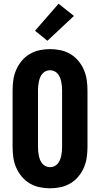

<svg xmlns="http://www.w3.org/2000/svg" viewBox="-20 -1008 540 1036"><path d="M250 8Q221 8 193 2Q165 -4 140.5 -18.5Q116 -33 97.5 -55Q79 -77 67.5 -103.5Q56 -130 52 -158Q48 -186 48 -215V-520Q48 -549 52 -577Q56 -605 67.5 -631.5Q79 -658 97.5 -680Q116 -702 140.5 -716.5Q165 -731 193 -737Q221 -743 250 -743Q279 -743 307 -737Q335 -731 359.5 -716.5Q384 -702 402.5 -680Q421 -658 432.5 -631.5Q444 -605 448 -577Q452 -549 452 -520V-215Q452 -186 448 -158Q444 -130 432.5 -103.5Q421 -77 402.5 -55Q384 -33 359.5 -18.5Q335 -4 307 2Q279 8 250 8ZM250 -106Q262 -106 273 -111Q284 -116 291.5 -125Q299 -134 303.5 -145Q308 -156 310.5 -168Q313 -180 314 -191.5Q315 -203 315 -215V-520Q315 -532 314 -543.5Q313 -555 310.5 -567Q308 -579 303.5 -590Q299 -601 291.5 -610Q284 -619 273 -624Q262 -629 250 -629Q238 -629 227 -624Q216 -619 208.5 -610Q201 -601 196.5 -590Q192 -579 189.5 -567Q187 -555 186 -543.5Q185 -532 185 -520V-215Q185 -203 186 -191.5Q187 -180 189.5 -168Q192 -156 196.5 -145Q201 -134 208.5 -125Q216 -116 227 -111Q238 -106 250 -106ZM236 -788 169 -842 296 -988 379 -922Z"/></svg>

Font: Iosevka Term Curly Heavy
Style: Regular
Weight: 900
Designer: Belleve Invis
Foundry: Belleve Invis
Version: Version 32.3.0